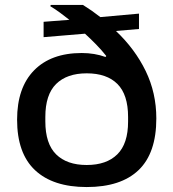

<svg xmlns="http://www.w3.org/2000/svg" viewBox="-20 -743 700 775"><path d="M330 12Q194 12 121.5 -56Q49 -124 49 -260Q49 -389 117.5 -459Q186 -529 310 -529Q336 -529 360 -525Q384 -521 406 -513L409 -517Q390 -541 368 -563.5Q346 -586 323 -607L156 -593V-655L260 -663Q241 -678 222 -692Q203 -706 183 -718L185 -723H315Q352 -700 385 -674L541 -688V-626L448 -618Q525 -545 568 -456.5Q611 -368 611 -265Q611 -125 539.5 -56.5Q468 12 330 12ZM330 -77Q410 -77 453.5 -120Q497 -163 497 -252V-271Q497 -361 454 -404Q411 -447 330 -447Q250 -447 206.5 -404Q163 -361 163 -271V-253Q163 -163 206.5 -120Q250 -77 330 -77Z"/></svg>

Font: Archivo SemiExpanded Medium
Style: Regular
Weight: 500
Width: 6
Designer: Hector Gatti
Foundry: Omnibus-Type
Version: Version 2.001; ttfautohint (v1.8.3)